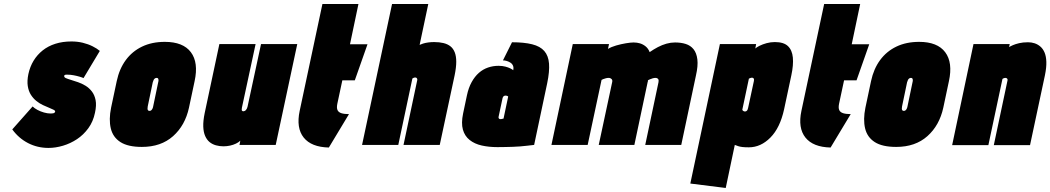

<svg xmlns="http://www.w3.org/2000/svg" viewBox="-20 -720 5219 954"><path d="M395 -332 476 -467Q462 -479 440 -490Q418 -501 391.5 -507.5Q365 -514 335 -514Q291 -514 255 -502.5Q219 -491 192 -469.5Q165 -448 147 -418.5Q129 -389 121 -352Q114 -318 118 -292.5Q122 -267 133.5 -249Q145 -231 160.5 -218.5Q176 -206 193 -198Q210 -190 224 -184.5Q238 -179 246.5 -174.5Q255 -170 254 -165Q253 -162 251 -160Q249 -158 246 -157.5Q243 -157 239.5 -156.5Q236 -156 231 -156Q216 -156 198.5 -161Q181 -166 166 -174Q151 -182 142 -191L41 -77Q73 -33 119.5 -9Q166 15 221 15Q256 15 293 4Q330 -7 362.5 -28.5Q395 -50 419 -83Q443 -116 452 -160Q460 -197 455 -222.5Q450 -248 436.5 -265.5Q423 -283 405 -294Q387 -305 368 -311.5Q349 -318 332.5 -323Q316 -328 307 -332Q298 -336 299 -343Q299 -345 300 -346Q301 -347 303 -348Q305 -349 308 -349Q311 -349 315 -349Q330 -349 346 -346Q362 -343 375.5 -339Q389 -335 395 -332Z M919 -185 947 -317Q967 -409 928.5 -460.5Q890 -512 799 -512Q735 -512 686 -488.5Q637 -465 605 -421.5Q573 -378 560 -317L532 -185Q520 -126 530.5 -82Q541 -38 578.5 -14Q616 10 685 10Q780 10 840 -43.5Q900 -97 919 -185ZM766 -311 741 -191Q740 -185 737.5 -180Q735 -175 731.5 -172Q728 -169 723 -169Q718 -169 715.5 -172Q713 -175 713 -180Q713 -185 714 -191L739 -311Q741 -318 743.5 -323Q746 -328 750 -330.5Q754 -333 758 -333Q763 -333 765 -330.5Q767 -328 767.5 -323Q768 -318 766 -311Z M1174 -21 1170 0H1350L1457 -501H1277L1210 -190Q1209 -185 1207 -181Q1205 -177 1202 -173.5Q1199 -170 1195.5 -168.5Q1192 -167 1189 -167Q1186 -167 1183.5 -169Q1181 -171 1181 -175Q1181 -179 1182 -185L1250 -501H1070L997 -158Q989 -119 990 -91Q991 -63 999.5 -44Q1008 -25 1021.5 -14Q1035 -3 1053 2Q1071 7 1090 7Q1107 7 1123 3.5Q1139 0 1152.5 -6.5Q1166 -13 1174 -21Z M1656 -204 1681 -321H1743L1806 -500H1719L1761 -700H1582L1469 -169Q1451 -84 1489 -36.5Q1527 11 1614 13L1714 -153Q1691 -153 1676.5 -157.5Q1662 -162 1657 -173Q1652 -184 1656 -204Z M2065 -497 2108 -700H1928L1779 0H1959L2029 -330Q2032 -332 2034.5 -333Q2037 -334 2039 -334.5Q2041 -335 2043 -335Q2046 -335 2048 -334Q2050 -333 2051.5 -331Q2053 -329 2053.5 -326.5Q2054 -324 2053 -321L1985 0H2165L2239 -346Q2247 -385 2247 -413Q2247 -441 2239.5 -460Q2232 -479 2218 -490Q2204 -501 2183.5 -506Q2163 -511 2137 -511Q2122 -511 2107.5 -509Q2093 -507 2082 -503.5Q2071 -500 2065 -497Z M2530 -371Q2526 -375 2516 -380Q2506 -385 2491 -389Q2476 -393 2457 -393Q2430 -393 2405 -384.5Q2380 -376 2359.5 -358Q2339 -340 2323.5 -312Q2308 -284 2300 -246L2281 -156Q2271 -108 2280 -76Q2289 -44 2313.5 -24.5Q2338 -5 2373.5 3Q2409 11 2452 11Q2472 11 2491 10.5Q2510 10 2528.5 9.5Q2547 9 2564.5 7.5Q2582 6 2599.5 4Q2617 2 2634 0L2699 -307Q2711 -365 2708 -404Q2705 -443 2684.5 -466.5Q2664 -490 2624 -500Q2584 -510 2524 -510L2479 -420Q2488 -420 2498 -417Q2508 -414 2516.5 -408.5Q2525 -403 2529 -393.5Q2533 -384 2530 -371ZM2505 -240 2482 -131Q2482 -131 2481 -130.5Q2480 -130 2478.5 -130Q2477 -130 2475.5 -129.5Q2474 -129 2472 -128.5Q2470 -128 2468 -128Q2465 -128 2463 -128.5Q2461 -129 2459.5 -130.5Q2458 -132 2457.5 -134Q2457 -136 2457 -138L2477 -232Q2478 -235 2479 -237.5Q2480 -240 2482 -241.5Q2484 -243 2486 -244Q2488 -245 2491 -245Q2494 -245 2496.5 -244.5Q2499 -244 2501.5 -243Q2504 -242 2505 -240Z M3252 -312 3186 0H3365L3438 -345Q3449 -393 3445 -425Q3441 -457 3426 -475.5Q3411 -494 3387.5 -501.5Q3364 -509 3334 -509Q3313 -509 3291.5 -503Q3270 -497 3249 -486Q3228 -475 3208 -461Q3201 -479 3188 -489.5Q3175 -500 3160 -504.5Q3145 -509 3128 -509Q3114 -509 3090 -505Q3066 -501 3041.5 -494Q3017 -487 3001 -477L3006 -501H2826L2720 0H2900L2969 -323Q2972 -325 2977.5 -327Q2983 -329 2990 -331Q2997 -333 3004 -333Q3009 -333 3012.5 -331.5Q3016 -330 3018.5 -327.5Q3021 -325 3022 -321.5Q3023 -318 3022 -313L2955 0H3132L3198 -312Q3199 -314 3199.5 -317Q3200 -320 3199 -321Q3203 -323 3209.5 -326Q3216 -329 3223.5 -331Q3231 -333 3237 -333Q3241 -333 3244.5 -331.5Q3248 -330 3250 -327.5Q3252 -325 3252.5 -321Q3253 -317 3252 -312Z M3876 -177 3912 -346Q3923 -397 3919.5 -434Q3916 -471 3895 -491Q3874 -511 3830 -511Q3809 -511 3789 -505.5Q3769 -500 3754 -492.5Q3739 -485 3733 -479L3737 -501H3557L3410 192L3586 214L3631 0Q3639 3 3647.5 6Q3656 9 3668.5 10.5Q3681 12 3701 12Q3760 12 3808 -36.5Q3856 -85 3876 -177ZM3726 -318 3697 -183Q3696 -178 3694 -174Q3692 -170 3688.5 -168Q3685 -166 3681 -166Q3679 -166 3676.5 -167Q3674 -168 3672 -169.5Q3670 -171 3669 -173Q3668 -175 3669 -178L3701 -329Q3703 -330 3705 -331Q3707 -332 3710 -333Q3713 -334 3716 -334Q3718 -334 3720 -333.5Q3722 -333 3724 -331Q3726 -329 3726.5 -326Q3727 -323 3726 -318Z M4149 -204 4174 -321H4236L4299 -500H4212L4254 -700H4075L3962 -169Q3944 -84 3982 -36.5Q4020 11 4107 13L4207 -153Q4184 -153 4169.5 -157.5Q4155 -162 4150 -173Q4145 -184 4149 -204Z M4667 -185 4695 -317Q4715 -409 4676.5 -460.5Q4638 -512 4547 -512Q4483 -512 4434 -488.5Q4385 -465 4353 -421.5Q4321 -378 4308 -317L4280 -185Q4268 -126 4278.5 -82Q4289 -38 4326.5 -14Q4364 10 4433 10Q4528 10 4588 -43.5Q4648 -97 4667 -185ZM4514 -311 4489 -191Q4488 -185 4485.5 -180Q4483 -175 4479.5 -172Q4476 -169 4471 -169Q4466 -169 4463.5 -172Q4461 -175 4461 -180Q4461 -185 4462 -191L4487 -311Q4489 -318 4491.5 -323Q4494 -328 4498 -330.5Q4502 -333 4506 -333Q4511 -333 4513 -330.5Q4515 -328 4515.5 -323Q4516 -318 4514 -311Z M4986 -320 4918 1H5098L5172 -346Q5180 -385 5179 -413Q5178 -441 5170 -459.5Q5162 -478 5149 -489Q5136 -500 5120.5 -505Q5105 -510 5088 -510Q5063 -510 5044 -505.5Q5025 -501 5012.5 -495.5Q5000 -490 4994 -486L4997 -501H4817L4711 1H4891L4961 -328Q4964 -330 4966.5 -331Q4969 -332 4971.5 -332.5Q4974 -333 4976 -333Q4979 -333 4981 -332Q4983 -331 4984.5 -329Q4986 -327 4986.5 -325Q4987 -323 4986 -320Z"/></svg>

Font: Advent Pro Black
Style: Italic
Weight: 900
Italic angle: -12°
Version: Version 3.000